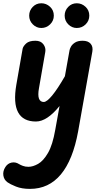

<svg xmlns="http://www.w3.org/2000/svg" viewBox="-34 -756 600 1204"><path d="M154 428.5Q102.5 428.5 66 413.8Q29.5 399 13.5 387.5Q-9 371.5 -13 344.2Q-17 317 0 291Q14.5 268.5 38.8 263.5Q63 258.5 85.5 273Q94.5 278.5 109.5 284.2Q124.5 290 144.5 290Q172.5 290 205.2 271.5Q238 253 267 203Q296 153 312.5 58L339.5 -91.5Q301 -43.5 263.8 -18.8Q226.5 6 191.5 6Q110.5 6 79.5 -51.8Q48.5 -109.5 68.5 -225L108 -451Q112 -467 130.5 -483.8Q149 -500.5 188 -500.5Q222 -500.5 238.2 -478.2Q254.5 -456 250 -430.5L210.5 -203.5Q202.5 -160 210.2 -138.2Q218 -116.5 240.5 -116.5Q259.5 -116.5 293.2 -157.2Q327 -198 373 -278L402 -440.5Q403 -449 410.8 -463.2Q418.5 -477.5 436.2 -489Q454 -500.5 484 -500.5Q518 -500.5 534.2 -482Q550.5 -463.5 545 -432L456 67.5Q423.5 246.5 347.8 337.5Q272 428.5 154 428.5ZM447.5 -580.5Q417 -580.5 394.2 -603.2Q371.5 -626 371.5 -658Q371.5 -689.5 393.5 -712.5Q415.5 -735.5 447.5 -735.5Q478.5 -735.5 502.2 -713.5Q526 -691.5 526 -658Q526 -626 503 -603.2Q480 -580.5 447.5 -580.5ZM225 -580.5Q194.5 -580.5 171.8 -603.2Q149 -626 149 -658Q149 -689.5 171 -712.5Q193 -735.5 225 -735.5Q256 -735.5 279.8 -713.5Q303.5 -691.5 303.5 -658Q303.5 -626 280.2 -603.2Q257 -580.5 225 -580.5Z"/></svg>

Font: Edu AU VIC WA NT Pre
Style: Bold
Weight: 700
Designer: Tina and Corey Anderson, Eben Sorkin, Mirko Velimirovic
Foundry: Google for Education
Version: Version 1.001